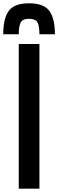

<svg xmlns="http://www.w3.org/2000/svg" viewBox="-45 -1141 352 1161"><path d="M-25.4 -933.6Q-25.4 -1031.2 8.8 -1076.2Q43 -1121.1 130.4 -1121.1Q218.8 -1121.1 252.9 -1075.7Q287.1 -1030.3 287.1 -933.6H193.4Q193.4 -983.4 181.6 -1005.4Q169.9 -1027.3 130.9 -1027.3Q91.8 -1027.3 80.1 -1004.9Q68.4 -982.4 68.4 -933.6ZM68.4 0V-875H193.4V0Z"/></svg>

Font: Oswald-Regular
Style: Regular
Weight: 400
Designer: vernon adams
Foundry: vernon adams
Version: Version 2.002; ttfautohint (v0.92.18-e454-dirty) -l 8 -r 50 